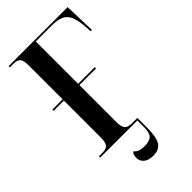

<svg xmlns="http://www.w3.org/2000/svg" viewBox="-278 -786 1059 1059"><g transform="rotate(-45 251.5 -257.0)"><path d="M27 0V-10H53Q83 -10 95.5 -23Q108 -36 108 -75V-364H28V-374H108V-638Q108 -678 96 -691Q84 -704 59 -704H27V-714H487L493 -530H483L480 -572Q476 -623 463.5 -651.5Q451 -680 424.5 -692Q398 -704 352 -704H229V-374H359V-364H229V-77Q229 -38 241 -24Q253 -10 283 -10H327V69Q327 139 308 169.5Q289 200 242 200Q207 200 187 184.5Q167 169 167 141Q167 116 181 104Q198 129 244 129Q285 129 301 112Q317 95 317 54V0Z"/></g></svg>

Font: Noto Serif Display Condensed SemiBold
Style: Regular
Weight: 600
Width: 3
Designer: Monotype Design Team
Foundry: Monotype Imaging Inc.
Version: Version 2.009